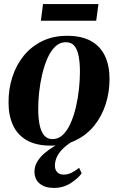

<svg xmlns="http://www.w3.org/2000/svg" viewBox="-20 -703 580 944"><path d="M310 -527Q381.5 -527 427.5 -501.2Q473.5 -475.5 496 -428Q518.5 -380.5 518.5 -314.5Q518.5 -249.5 499.5 -190.5Q480.5 -131.5 443.8 -85.8Q407 -40 353 -13.5Q299 13 229.5 13Q158.5 13 112.5 -13Q66.5 -39 44.2 -86.8Q22 -134.5 22 -198Q21.5 -265 40.8 -324.5Q60 -384 97.2 -429.5Q134.5 -475 188 -501Q241.5 -527 310 -527ZM303 -495.5Q274 -495.5 251.8 -474.2Q229.5 -453 213.8 -417.5Q198 -382 187.8 -338.8Q177.5 -295.5 172.5 -250Q167.5 -204.5 168 -165Q168 -121 175 -88.2Q182 -55.5 197.2 -37.2Q212.5 -19 238 -19Q267 -19 289.2 -40.2Q311.5 -61.5 327.2 -97.2Q343 -133 353.2 -176.5Q363.5 -220 368.2 -265Q373 -310 373 -350Q373 -393 367 -425.8Q361 -458.5 346.2 -477Q331.5 -495.5 303 -495.5ZM245.5 221Q201 221 175.2 199.8Q149.5 178.5 149.5 140.5Q149.5 115 163 92.2Q176.5 69.5 199.2 50Q222 30.5 250.2 14Q278.5 -2.5 308.5 -15.5L325 -30L358 -20.5Q317 2 293.5 24Q270 46 260 67.8Q250 89.5 250 111.5Q250 131.5 261.2 143.5Q272.5 155.5 293 155.5Q312.5 155.5 330.8 146.8Q349 138 369 122L381.5 149.5Q362.5 175 326.8 198Q291 221 245.5 221ZM191.5 -683H464L453 -601H181Z"/></svg>

Font: Merriweather 120pt
Style: Bold Italic
Weight: 700
Italic angle: -7.8°
Version: Version 2.101